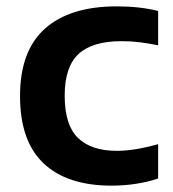

<svg xmlns="http://www.w3.org/2000/svg" viewBox="-20 -574 544 604"><path d="M331 10Q191.5 10 117.2 -60Q43 -130 43 -272Q43 -414 121.5 -484Q200 -554 347.5 -554Q419.5 -554 477.5 -539.5V-431.5Q448 -437.5 420.2 -441Q392.5 -444.5 362.5 -444.5Q270.5 -444.5 227 -404Q183.5 -363.5 183.5 -273Q183.5 -181 225.2 -140.2Q267 -99.5 348 -99.5Q402.5 -99.5 477.5 -120.5V-12.5Q445.5 -1.5 408 4.2Q370.5 10 331 10Z"/></svg>

Font: Encode Sans SmExp SmBold
Style: Regular
Weight: 600
Width: 6
Designer: Multiple Designers
Foundry: Impallari Type
Version: Version 3.002; ttfautohint (v1.8.3) -l 8 -r 50 -G 200 -x 14 